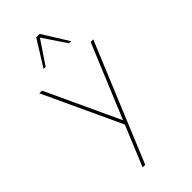

<svg xmlns="http://www.w3.org/2000/svg" viewBox="-296 -804 1121 1121"><g transform="rotate(-45 264.0 -243.5)"><path d="M388.2 -571.3H371.1L273.9 -715.8L176.8 -571.3H159.7L259.8 -732.4H288.1ZM183.6 244.1H162.1L265.6 -6.3L41.5 -488.3H63.5L275.9 -31.2L465.3 -488.3H486.8Z"/></g></svg>

Font: Kumbh Sans Thin
Style: Regular
Weight: 250
Version: Version 1.004